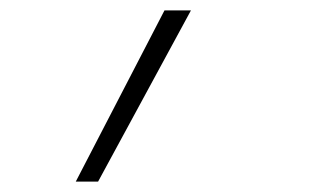

<svg xmlns="http://www.w3.org/2000/svg" viewBox="-20 -131 640 370"><path d="M126 219 297 -111H348L169 219Z"/></svg>

Font: Iosevka SS04 XLt Ex
Style: Italic
Weight: 200
Width: 7
Italic angle: -9°
Monospace: yes
Designer: Belleve Invis
Foundry: Belleve Invis
Version: Version 19.0.0; ttfautohint (v1.8.4)